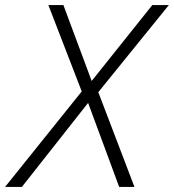

<svg xmlns="http://www.w3.org/2000/svg" viewBox="-76 -734 683 754"><path d="M-56 0 245 -375 114 -714H173L284 -416L522 -714H587L310 -372L452 0H392L270 -330L10 0Z"/></svg>

Font: Noto Sans UI Light
Style: Italic
Weight: 300
Italic angle: -12°
Designer: Monotype Design Team
Foundry: Monotype Imaging Inc.
Version: Version 1.901